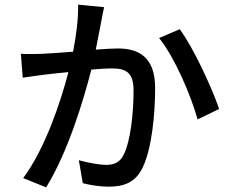

<svg xmlns="http://www.w3.org/2000/svg" viewBox="-20 -778 996 828"><path d="M317 -758C318 -697 309 -625 295 -555C242 -551 191 -547 161 -546C143 -545 125 -545 108 -545C96 -545 83 -545 70 -546L78 -443C144 -453 209 -461 275 -467C242 -339 174 -136 80 -10L179 30C272 -121 338 -338 374 -478C409 -481 441 -483 460 -483C520 -483 556 -469 556 -388C556 -290 543 -171 514 -112C497 -76 470 -67 437 -67C411 -67 359 -76 320 -87L337 12C367 20 413 27 448 27C515 27 564 9 595 -55C635 -137 649 -287 649 -399C649 -531 579 -569 488 -569C466 -569 432 -567 393 -564C402 -607 410 -653 416 -682C420 -703 424 -727 429 -747ZM666 -614C733 -532 805 -363 832 -263L925 -308C895 -397 814 -573 755 -652Z"/></svg>

Font: Kinto Sans Med
Style: Regular
Weight: 500
Designer: Authors: Ryoko NISHIZUKA  (kana & ideographs); Paul D. Hunt (Latin, Greek & Cyrillic); Wenlong ZHANG  (bopomofo); Sandol
Foundry: Adobe Systems Incorporated, ookami Inc.
Version: Version 0.001